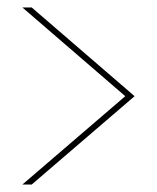

<svg xmlns="http://www.w3.org/2000/svg" viewBox="-20 -638 421 515"><path d="M40 -143 316 -380 40 -618H65L341 -380L65 -143Z"/></svg>

Font: Poppins Devanagari Thin
Style: Regular
Weight: 100
Designer: Ninad Kale (Devanagari), Jonny Pinhorn (Latin)
Foundry: Indian Type Foundry
Version: 4.005